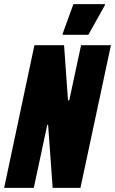

<svg xmlns="http://www.w3.org/2000/svg" viewBox="-35 -906 555 926"><path d="M-15 0 131 -688H274L293 -422H299L356 -688H500L353 0H219L197 -304H193L128 0ZM267 -738V-743L319 -886H471V-881L391 -738Z"/></svg>

Font: Saira Condensed Black
Style: Italic
Weight: 900
Width: 3
Italic angle: -12°
Designer: Hector Gatti with collaboration of the Omnibus-Type team
Foundry: Omnibus-Type
Version: Version 1.101